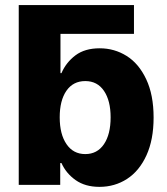

<svg xmlns="http://www.w3.org/2000/svg" viewBox="-20 -727 658 755"><path d="M506.8 -593.8H217.8V-439.5H221.7Q239.7 -481.4 276.6 -509.3Q313.5 -537.1 372.1 -537.1Q429.7 -537.1 477.8 -507.1Q525.9 -477.1 554.9 -415.5Q584 -354 584 -264.6Q584 -177.7 555.9 -116.2Q527.8 -54.7 479.5 -23.4Q431.2 7.8 371.1 7.8Q314.9 7.8 277.3 -18.8Q239.7 -45.4 221.7 -85.9H216.8V0H53.7V-707H506.8ZM315.4 -121.1Q362.3 -121.1 388.7 -159.9Q415 -198.7 415 -265.6Q415 -331.1 388.9 -369.6Q362.8 -408.2 315.4 -408.2Q267.6 -408.2 241.2 -370.1Q214.8 -332 214.8 -265.6Q214.8 -199.2 241.5 -160.2Q268.1 -121.1 315.4 -121.1Z"/></svg>

Font: Pretendard GOV ExtraBold
Style: Regular
Weight: 800
Designer: Base glyphs from Inter by Rasmus Andersson; Hangeul glyphs from Noto Sans CJK(Source Han Sans) by Jang Soo-young and Kan
Foundry: Kil Hyung-jin
Version: Version 1.309